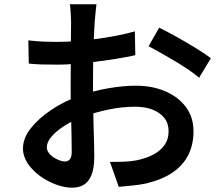

<svg xmlns="http://www.w3.org/2000/svg" viewBox="-20 -828 1040 894"><path d="M429 -808Q428 -800 426.5 -785Q425 -770 423.5 -754.5Q422 -739 421 -727Q419 -699 417.5 -664Q416 -629 415 -590Q414 -551 413.5 -512Q413 -473 413 -436Q413 -396 413.5 -347.5Q414 -299 415.5 -251Q417 -203 418 -163.5Q419 -124 419 -101Q419 -44 405.5 -12Q392 20 369 33Q346 46 315 46Q281 46 241.5 31.5Q202 17 167 -8Q132 -33 109.5 -66.5Q87 -100 87 -137Q87 -185 123.5 -231Q160 -277 219 -316.5Q278 -356 345 -380Q413 -405 484 -417Q555 -429 612 -429Q688 -429 748.5 -403.5Q809 -378 845 -330.5Q881 -283 881 -216Q881 -157 858 -109Q835 -61 787 -27Q739 7 662 26Q628 33 595 36Q562 39 533 42L492 -74Q524 -74 555 -75Q586 -76 613 -81Q655 -89 689.5 -106Q724 -123 744.5 -150.5Q765 -178 765 -217Q765 -254 745 -279Q725 -304 690.5 -317.5Q656 -331 611 -331Q547 -331 483 -317.5Q419 -304 358 -281Q313 -264 276.5 -240Q240 -216 219 -191Q198 -166 198 -142Q198 -129 206.5 -117Q215 -105 228.5 -96Q242 -87 256.5 -81.5Q271 -76 282 -76Q296 -76 305 -86Q314 -96 314 -121Q314 -148 313 -199Q312 -250 310.5 -311.5Q309 -373 309 -432Q309 -475 309.5 -519.5Q310 -564 310 -605Q310 -646 310.5 -677.5Q311 -709 311 -725Q311 -736 310 -752Q309 -768 308 -784Q307 -800 305 -808ZM721 -699Q759 -681 805 -655Q851 -629 893.5 -603Q936 -577 962 -557L907 -466Q889 -482 859 -502.5Q829 -523 794.5 -543.5Q760 -564 727.5 -582.5Q695 -601 672 -613ZM112 -640Q155 -635 187 -634Q219 -633 247 -633Q285 -633 332 -636.5Q379 -640 427.5 -646.5Q476 -653 523 -662Q570 -671 608 -682L610 -571Q569 -562 520 -554Q471 -546 421.5 -540Q372 -534 327.5 -530.5Q283 -527 250 -527Q202 -527 171 -528Q140 -529 114 -532Z"/></svg>

Font: Noto Sans TC SemiBold
Style: Regular
Weight: 600
Designer: Ryoko NISHIZUKA  (kana, bopomofo & ideographs); Paul D. Hunt (Latin, Greek & Cyrillic); Sandoll Communications , Soo-you
Foundry: Adobe
Version: Version 2.004-H2;hotconv 1.0.118;makeotfexe 2.5.65603